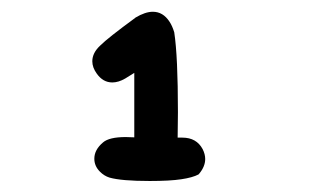

<svg xmlns="http://www.w3.org/2000/svg" viewBox="-20 -766 540 333"><path d="M214.8 -735.4Q231.9 -745.6 245.1 -745.6Q262.7 -745.6 273.9 -728.5Q278.8 -721.2 282.2 -710Q288.6 -668 288.6 -571.3Q288.6 -550.3 288.1 -527.3H293.9Q294.9 -527.3 296.4 -527.3Q320.8 -527.3 331.5 -507.3Q335.9 -498.5 335.9 -490.2Q335.9 -477.1 325.2 -464.4L324.2 -463.4Q314 -458 294.4 -455.1Q274.9 -452.1 239.7 -452.1Q190.4 -452.1 169.9 -458Q160.6 -460.9 153.3 -468.3Q143.6 -478 143.6 -490.7Q143.6 -506.3 158.7 -519Q169.4 -528.3 198.2 -528.3Q205.1 -528.3 212.9 -527.8V-639.6L197.3 -629.9Q185.5 -623 174.8 -623Q158.7 -623 147.9 -638.2Q140.1 -648.9 140.1 -659.7Q140.1 -674.3 153.8 -687Q167 -700.2 214.4 -734.9Z"/></svg>

Font: Bakudai
Style: Bold
Weight: 700
Version: Version 1.48